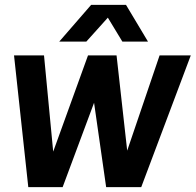

<svg xmlns="http://www.w3.org/2000/svg" viewBox="-20 -774 809 794"><path d="M97 0H239L369 -349L419 0H564L769 -545H640L506 -151L462 -545H344L200 -147L162 -545H38ZM225 -602H337L426 -701L486 -602H592L501 -754H357Z"/></svg>

Font: Ronzino Bold
Style: Italic
Weight: 700
Italic angle: -8°
Designer: Nunzio Mazzaferro
Foundry: Collletttivo
Version: Version 1.000;Glyphs 3.3 (3337)